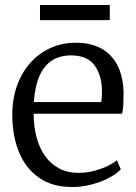

<svg xmlns="http://www.w3.org/2000/svg" viewBox="-20 -742 549 773"><path d="M270.5 11Q191.5 11 137.8 -26Q84 -63 56.8 -128.8Q29.5 -194.5 29.5 -280Q29.5 -344.5 48.8 -397.8Q68 -451 102.5 -489.5Q137 -528 183.8 -549Q230.5 -570 285.5 -570Q374 -570 424 -519.5Q474 -469 477.5 -372Q477.5 -343.5 476.5 -322Q475.5 -300.5 471.5 -284H115.5Q115.5 -233.5 127 -190Q138.5 -146.5 161.2 -114.2Q184 -82 218 -64Q252 -46 296.5 -46Q339.5 -46 383.5 -61.5Q427.5 -77 450.5 -97L466.5 -60Q447.5 -40.5 416.2 -24.5Q385 -8.5 347 1.2Q309 11 270.5 11ZM116.5 -331H387.5Q389 -339 389.8 -352.5Q390.5 -366 390.5 -375Q390.5 -436.5 361.5 -477.8Q332.5 -519 265.5 -519Q235.5 -519 209.8 -509Q184 -499 164.2 -477Q144.5 -455 132.2 -419Q120 -383 116.5 -331ZM422 -722V-661H141V-722Z"/></svg>

Font: Merriweather Light 18pt Light
Style: Regular
Weight: 300
Version: Version 2.100